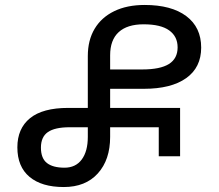

<svg xmlns="http://www.w3.org/2000/svg" viewBox="-20 -744 881 774"><path d="M237 10Q148 10 99 -31Q50 -72 50 -150Q50 -226 101 -267.5Q152 -309 255 -309H334V-518Q334 -582 361.5 -628Q389 -674 440.5 -699Q492 -724 563 -724Q671 -724 731 -679Q791 -634 791 -552Q791 -472 730.5 -429Q670 -386 560 -386H424V-309H706V-114H620V-231H424V-192Q424 -100 374.5 -45Q325 10 237 10ZM240 -68Q285 -68 309.5 -101Q334 -134 334 -192V-231H261Q201 -231 173 -211.5Q145 -192 145 -149Q145 -106 169 -87Q193 -68 240 -68ZM424 -464H553Q626 -464 661 -486Q696 -508 696 -553Q696 -597 662 -621.5Q628 -646 559 -646Q493 -646 458.5 -614.5Q424 -583 424 -521Z"/></svg>

Font: Noto Sans Georgian
Style: Regular
Weight: 400
Designer: Monotype Design Team, Akaki Razmadze
Foundry: Google LLC
Version: Version 2.002